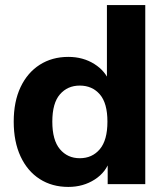

<svg xmlns="http://www.w3.org/2000/svg" viewBox="-20 -725 650 756"><path d="M249 11Q185 11 136.5 -20Q88 -51 61 -109Q34 -167 34 -246Q34 -325 61 -382Q88 -439 136.5 -470Q185 -501 249 -501Q307 -501 351.5 -473Q396 -445 412 -400H401V-705H552V0H404V-97H413Q399 -48 353.5 -18.5Q308 11 249 11ZM294 -102Q343 -102 373 -137.5Q403 -173 403 -246Q403 -319 373 -353.5Q343 -388 294 -388Q246 -388 216 -353.5Q186 -319 186 -246Q186 -173 216 -137.5Q246 -102 294 -102Z"/></svg>

Font: Nunito Sans 12pt ExtraLight 12pt ExtraBold
Style: Regular
Weight: 800
Version: Version 3.101;gftools[0.9.27]